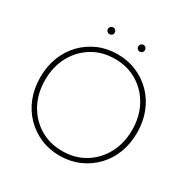

<svg xmlns="http://www.w3.org/2000/svg" viewBox="-187 -1003 1153 1178"><g transform="rotate(30 389.5 -414.5)"><path d="M473 -814Q473 -824 480 -831Q487 -838 496 -838Q506 -838 513 -831Q520 -824 520 -814Q520 -803 513 -796.5Q506 -790 496 -790Q487 -790 480 -796.5Q473 -803 473 -814ZM258 -814Q258 -824 265.5 -831Q273 -838 282 -838Q292 -838 299 -831Q306 -824 306 -814Q306 -803 299 -796.5Q292 -790 282 -790Q273 -790 265.5 -796.5Q258 -803 258 -814ZM47 -350Q47 -428 72.5 -493.5Q98 -559 144.5 -607Q191 -655 253 -682Q315 -709 389 -709Q463 -709 525.5 -682Q588 -655 634.5 -607Q681 -559 706.5 -493.5Q732 -428 732 -350Q732 -272 706.5 -206.5Q681 -141 634.5 -93Q588 -45 525.5 -18Q463 9 389 9Q315 9 253 -18Q191 -45 144.5 -93Q98 -141 72.5 -206.5Q47 -272 47 -350ZM81 -350Q81 -256 120.5 -182.5Q160 -109 229.5 -66.5Q299 -24 389 -24Q479 -24 548.5 -66.5Q618 -109 657.5 -182.5Q697 -256 697 -350Q697 -444 657.5 -517.5Q618 -591 548.5 -633.5Q479 -676 389 -676Q299 -676 229.5 -633.5Q160 -591 120.5 -517.5Q81 -444 81 -350Z"/></g></svg>

Font: Jost* Thin
Style: Regular
Weight: 200
Version: Version 3.7